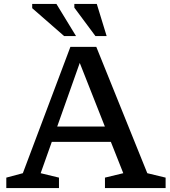

<svg xmlns="http://www.w3.org/2000/svg" viewBox="-20 -955 864 975"><path d="M728 -75.5 821 -53V0H513V-53L606 -75.5L543 -234.5H243L186.5 -75.5L279.5 -53V0H12V-53L96 -75.5L337.5 -717H469ZM270.5 -312.5H512.5L385 -635.5ZM366 -772H305.5L143.5 -913.5V-935H266.5ZM521.5 -772H464.5L357.5 -916V-935H471.5Z"/></svg>

Font: Newsreader 6pt
Style: Regular
Weight: 400
Designer: Hugues Gentile
Foundry: Production Type
Version: Version 1.003; ttfautohint (v1.8.3)